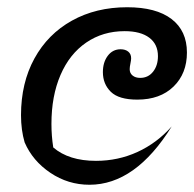

<svg xmlns="http://www.w3.org/2000/svg" viewBox="-20 -500 536 530"><path d="M48 -107Q38 -141 38 -182Q38 -271 75 -338.5Q112 -406 178.5 -443Q245 -480 331 -480Q411 -480 453.5 -447.5Q496 -415 496 -355Q496 -297 459 -261Q422 -225 359 -225Q308 -225 286 -246.5Q264 -268 264 -301Q264 -328 277.5 -346Q291 -364 313 -364Q326 -364 334 -357.5Q342 -351 342 -339Q342 -334 340 -324.5Q338 -315 338 -309Q338 -298 346 -291.5Q354 -285 367 -285Q389 -285 402.5 -302Q416 -319 416 -345Q416 -378 392 -396Q368 -414 324 -414Q264 -414 218 -382.5Q172 -351 147 -293Q122 -235 122 -158Q122 -125 127 -93Q170 -56 245 -56Q306 -56 359.5 -80.5Q413 -105 454 -151Q354 10 227 10Q168 10 119 -23Q70 -56 48 -107Z"/></svg>

Font: Srisakdi
Style: Bold
Weight: 700
Designer: Cadson Demak Co.,Ltd.
Foundry: Cadson Demak Co.,Ltd.
Version: Version 1.000